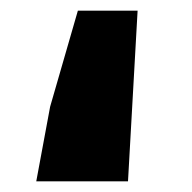

<svg xmlns="http://www.w3.org/2000/svg" viewBox="-20 -340 360 360"><path d="M48 0H220L238 -320H126L74 -140Z"/></svg>

Font: Source Sans Pro Black
Style: Regular
Weight: 900
Designer: Paul D. Hunt
Foundry: Adobe Systems Incorporated
Version: Version 3.006;hotconv 1.0.111;makeotfexe 2.5.65597